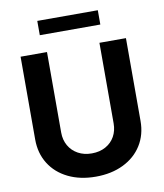

<svg xmlns="http://www.w3.org/2000/svg" viewBox="-95 -962 895 1049"><g transform="rotate(-10 352.0 -437.0)"><path d="M644.4 -707V-247.5Q644.4 -171.4 608 -113.2Q571.6 -54.9 505.2 -22.5Q438.9 9.9 351.9 9.9Q264.9 9.9 198.8 -22.5Q132.7 -54.9 96.3 -113.2Q59.9 -171.4 59.9 -247.5V-707H206.4V-259.9Q206.4 -219.6 224.6 -187.6Q242.9 -155.6 276 -137.3Q309 -119.1 351.9 -119.1Q395.7 -119.1 428.7 -137.3Q461.8 -155.6 479.6 -187.6Q497.3 -219.6 497.3 -259.9V-707ZM519.5 -804.5H183.7V-883.8H519.5Z"/></g></svg>

Font: Pretendard Std Variable
Style: Regular
Weight: 400
Designer: Base glyphs from Inter by Rasmus Andersson; Hangeul glyphs from Noto Sans CJK(Source Han Sans) by Jang Soo-young and Kan
Foundry: Kil Hyung-jin
Version: Version 1.309;Glyphs 3.2 (3225)